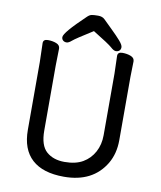

<svg xmlns="http://www.w3.org/2000/svg" viewBox="-99 -980 907 1085"><g transform="rotate(10 355.0 -437.0)"><path d="M367 -812Q271 -752 254 -737Q237 -722 225 -722Q213 -722 205 -729Q197 -736 197 -748Q197 -774 313 -884Q326 -897 338.5 -899.5Q351 -902 375.5 -902Q400 -902 413.5 -888.5Q427 -875 461.5 -841.5Q496 -808 516 -785Q536 -762 536 -749Q536 -736 528 -729Q520 -722 508 -722Q496 -722 478 -738.5Q460 -755 367 -812ZM190 -680 188 -584V-210Q188 -124 227.5 -89.5Q267 -55 331 -55Q395 -55 436 -79Q477 -103 500 -145.5Q523 -188 523 -242V-595L520 -697Q520 -719 547 -719Q574 -719 595.5 -710.5Q617 -702 617 -682L615 -594V-230Q615 -153 581 -95Q508 28 342 28Q221 28 158.5 -29Q96 -86 96 -198V-586L93 -695Q93 -717 120 -717Q147 -717 168.5 -708.5Q190 -700 190 -680Z"/></g></svg>

Font: LXGW ZhenKai
Style: Regular
Weight: 400
Designer: LXGW / Fontworks Inc.
Foundry: LXGW / Fontworks Inc.
Version: Version 0.800;June 8, 2025